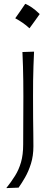

<svg xmlns="http://www.w3.org/2000/svg" viewBox="-20 -779 291 999"><path d="M111.4 -759.1Q97.9 -739.2 85.3 -720.9Q72.7 -702.7 59.3 -683.9Q78.6 -673.7 97.7 -660.5Q116.7 -647.4 133.4 -631.8Q147.4 -650.6 160.5 -669.1Q173.7 -687.6 186.6 -705.9Q164.5 -727.4 146 -740Q127.5 -752.6 111.4 -759.1ZM12.7 199.7 76.7 197.3Q92.8 174.8 110.6 143.8Q128.4 112.8 141.1 72.5Q153.8 32.2 153.8 -18.1Q153.8 -49.8 153.3 -84.2Q152.8 -118.7 152.3 -165Q151.9 -211.4 151.9 -277.3Q151.9 -320.8 152.3 -359.4Q152.8 -397.9 154.1 -434.8Q155.3 -471.7 157.2 -510.3L96.7 -508.3Q98.6 -470.2 99.6 -433.6Q100.6 -397 101.1 -358.9Q101.6 -320.8 101.6 -277.3L100.6 -27.8Q100.6 25.9 89.4 64.9Q78.1 104 58.3 135.7Q38.6 167.5 12.7 199.7Z"/></svg>

Font: Pinar-VF
Style: Regular
Weight: 300
Designer: Amin Abedi
Version: Version 3.0